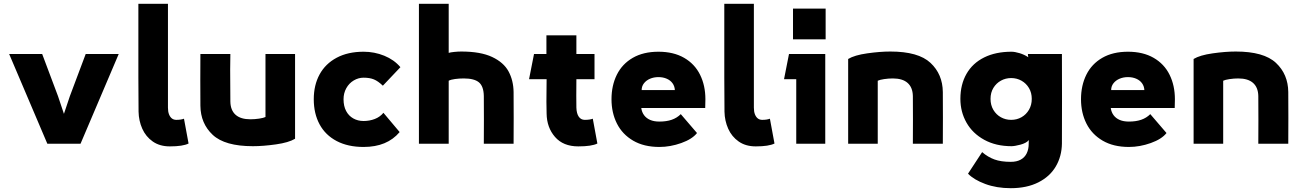

<svg xmlns="http://www.w3.org/2000/svg" viewBox="-20 -753 6820 1006"><path d="M402 0H228L28 -470H201L284 -249L353 -43H277L346 -249L429 -470H602Z M706 -168 705 -348Q705 -479 705 -542.5Q705 -606 705 -733H860Q860 -461 860 -189Q860 -168 865.5 -154Q871 -140 880.5 -132.5Q890 -125 904 -125Q928 -125 944 -131L968 -1Q938 14 870 14Q817 14 780.5 -11.5Q744 -37 725.5 -78.5Q707 -120 706 -168Z M1526 -470V-26Q1493 -6 1426 3.5Q1359 13 1305 13Q1158 13 1094.5 -46.5Q1031 -106 1030 -199Q1029 -335 1030 -470H1187L1186 -388Q1186 -277 1187 -220Q1188 -175 1214.5 -151.5Q1241 -128 1292 -128Q1315 -128 1338 -131.5Q1361 -135 1371 -140V-470Z M1885 17Q1803 17 1744 -14Q1685 -45 1654.5 -101.5Q1624 -158 1624 -233Q1624 -307 1654.5 -363Q1685 -419 1744 -450.5Q1803 -482 1885 -482Q1942 -482 1993.5 -461Q2045 -440 2078 -401L1986 -304Q1961 -328 1939 -337Q1917 -346 1885 -346Q1858 -346 1833.5 -331.5Q1809 -317 1794.5 -291Q1780 -265 1780 -233Q1780 -197 1793.5 -171.5Q1807 -146 1831 -132.5Q1855 -119 1885 -119Q1916 -119 1943.5 -129.5Q1971 -140 1989 -162L2074 -61Q2041 -22 1994 -2.5Q1947 17 1885 17Z M2175 0V-733H2331V-476Q2341 -479 2360.5 -481Q2380 -483 2397 -483Q2498 -483 2558.5 -454.5Q2619 -426 2644.5 -379Q2670 -332 2671 -271Q2672 -136 2671 0H2515Q2516 -125 2515 -250Q2514 -301 2489.5 -321.5Q2465 -342 2410 -342Q2386 -342 2364 -339Q2342 -336 2331 -330V0Z M2844 -158 2843 -219Q2843 -259 2843.5 -279Q2844 -299 2844 -338H2752L2778 -470H2843V-568H3000V-470H3095V-338H3000Q2999 -239 3000 -189Q3001 -158 3012.5 -141.5Q3024 -125 3044 -125Q3070 -125 3086 -131L3110 -1Q3080 14 3010 14Q2931 14 2888 -35.5Q2845 -85 2844 -158Z M3435 17Q3354 17 3297.5 -16Q3241 -49 3212.5 -105.5Q3184 -162 3184 -233Q3184 -305 3212 -361.5Q3240 -418 3295.5 -450Q3351 -482 3430 -482Q3509 -482 3564.5 -450Q3620 -418 3648 -361.5Q3676 -305 3676 -233Q3676 -204 3675 -187H3340Q3343 -165 3355 -149Q3367 -133 3387 -124.5Q3407 -116 3435 -116Q3472 -116 3499.5 -125.5Q3527 -135 3547 -155L3632 -56Q3607 -24 3549.5 -3.5Q3492 17 3435 17ZM3430 -349Q3406 -349 3386 -340.5Q3366 -332 3354 -316.5Q3342 -301 3342 -281H3516Q3515 -301 3504 -316.5Q3493 -332 3473.5 -340.5Q3454 -349 3430 -349Z M3776 -168 3775 -348Q3775 -479 3775 -542.5Q3775 -606 3775 -733H3930Q3930 -461 3930 -189Q3930 -168 3935.5 -154Q3941 -140 3950.5 -132.5Q3960 -125 3974 -125Q3998 -125 4014 -131L4038 -1Q4008 14 3940 14Q3887 14 3850.5 -11.5Q3814 -37 3795.5 -78.5Q3777 -120 3776 -168Z M4306 -708V-547H4135V-708ZM4304 0H4152V-338H4088L4114 -470H4304Z M4424 0V-444Q4457 -464 4524 -473.5Q4591 -483 4645 -483Q4792 -483 4855.5 -423.5Q4919 -364 4920 -271Q4921 -136 4920 0H4763Q4764 -125 4763 -250Q4762 -295 4735.5 -318.5Q4709 -342 4658 -342Q4635 -342 4612 -338.5Q4589 -335 4579 -330V0Z M5386 -235Q5386 -267 5371.5 -291.5Q5357 -316 5332.5 -330Q5308 -344 5278 -344Q5249 -344 5224.5 -330.5Q5200 -317 5185 -292.5Q5170 -268 5170 -235Q5170 -202 5185 -177Q5200 -152 5224.5 -138.5Q5249 -125 5278 -125Q5308 -125 5332.5 -139Q5357 -153 5371.5 -178Q5386 -203 5386 -235ZM5280 -482Q5297 -482 5322 -474.5Q5347 -467 5368 -453L5366 -463V-470H5544Q5545 -235 5544 0Q5543 66 5512 119Q5481 172 5420.5 202.5Q5360 233 5276 233Q5202 233 5142.5 211Q5083 189 5052 157L5126 44Q5156 70 5190.5 82.5Q5225 95 5276 95Q5307 95 5328 83.5Q5349 72 5359.5 50.5Q5370 29 5370 0V-8L5371 -19Q5357 -3 5326.5 5Q5296 13 5280 13Q5198 13 5137 -20.5Q5076 -54 5044 -110.5Q5012 -167 5012 -235Q5012 -310 5044 -366Q5076 -422 5136.5 -452Q5197 -482 5280 -482Z M5895 17Q5814 17 5757.5 -16Q5701 -49 5672.5 -105.5Q5644 -162 5644 -233Q5644 -305 5672 -361.5Q5700 -418 5755.5 -450Q5811 -482 5890 -482Q5969 -482 6024.5 -450Q6080 -418 6108 -361.5Q6136 -305 6136 -233Q6136 -204 6135 -187H5800Q5803 -165 5815 -149Q5827 -133 5847 -124.5Q5867 -116 5895 -116Q5932 -116 5959.5 -125.5Q5987 -135 6007 -155L6092 -56Q6067 -24 6009.5 -3.5Q5952 17 5895 17ZM5890 -349Q5866 -349 5846 -340.5Q5826 -332 5814 -316.5Q5802 -301 5802 -281H5976Q5975 -301 5964 -316.5Q5953 -332 5933.5 -340.5Q5914 -349 5890 -349Z M6234 0V-444Q6267 -464 6334 -473.5Q6401 -483 6455 -483Q6602 -483 6665.5 -423.5Q6729 -364 6730 -271Q6731 -136 6730 0H6573Q6574 -125 6573 -250Q6572 -295 6545.5 -318.5Q6519 -342 6468 -342Q6445 -342 6422 -338.5Q6399 -335 6389 -330V0Z"/></svg>

Font: Kreadon
Style: Regular
Weight: 400
Designer: kohakuno
Foundry: StudioGnu
Version: Version 1.000;Glyphs 3.1.2 (3151)